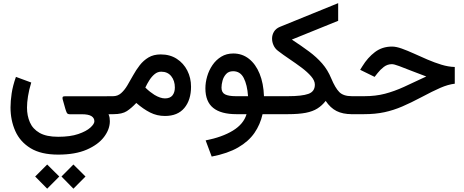

<svg xmlns="http://www.w3.org/2000/svg" viewBox="-20 -710 2887 1194"><path d="M341.8 251.5Q235.4 251.5 170.2 211.7Q105 171.9 75.2 105Q45.4 38.1 45.4 -42Q45.4 -82 52.5 -129.4Q59.6 -176.8 79.1 -231.9L174.3 -196.8Q160.2 -150.9 154.1 -111.3Q147.9 -71.8 147.9 -41Q147.9 9.3 165.8 50.5Q183.6 91.8 225.8 116.2Q268.1 140.6 341.8 140.6Q417 140.6 466.8 123.5Q516.6 106.4 541.7 83.7Q566.9 61 566.9 44.4Q566.9 23.4 548.3 12Q529.8 0.5 488.8 0.5H414.6Q399.9 0.5 395.3 -9Q390.6 -18.6 386.2 -33.7L369.6 -92.8Q367.7 -100.6 369.6 -106Q371.6 -111.3 382.8 -111.3H664.1V0.5H654.8Q660.2 12.7 661.6 22.5Q663.1 32.2 663.1 43.5Q663.1 93.8 627 141.6Q590.8 189.5 519.5 220.5Q448.2 251.5 341.8 251.5ZM436.5 313 511.7 387.7 436.5 463.4 362.3 387.7ZM273.4 313 348.6 387.7 273.4 463.4 198.7 387.7Z M644.5 -111.8H683.1Q711.9 -111.8 733.2 -130.6Q754.4 -149.4 772 -179Q789.6 -208.5 807.9 -241.7Q826.2 -274.9 849.1 -304.4Q872.1 -334 903.6 -352.8Q935.1 -371.6 979.5 -371.6Q1037.1 -371.6 1079.3 -344.2Q1121.6 -316.9 1144.8 -271.2Q1168 -225.6 1168 -170.9Q1168 -88.4 1126.5 -38.6Q1085 11.2 1005.9 11.2Q956.1 11.2 913.6 -10.3Q871.1 -31.7 827.6 -69.8Q797.9 -38.1 768.8 -19Q739.7 0 685.5 0H644.5ZM982.4 -264.2Q960 -264.2 941.7 -249Q923.3 -233.9 908.9 -211.2Q894.5 -188.5 883.8 -165.5Q898.9 -150.4 913.1 -139.4Q927.2 -128.4 940.4 -120.1Q977.1 -98.1 1005.9 -98.1Q1037.6 -98.1 1052.5 -116.7Q1067.4 -135.3 1067.4 -166Q1067.4 -208 1044.9 -236.1Q1022.5 -264.2 982.4 -264.2Z M1430.7 -377.4Q1486.3 -377.4 1528.3 -344.2Q1570.3 -311 1594.5 -251.5Q1618.7 -191.9 1621.6 -111.8H1670.9V0H1612.8Q1598.6 64 1562.3 116.7Q1525.9 169.4 1460.9 207Q1396 244.6 1296.4 263.7L1258.8 163.1Q1361.3 143.1 1428.2 102.3Q1495.1 61.5 1513.2 0H1449.7Q1354 0 1305.7 -39.1Q1257.3 -78.1 1257.3 -160.6Q1257.3 -196.8 1268.3 -234.9Q1279.3 -272.9 1301.3 -305.2Q1323.2 -337.4 1355.7 -357.4Q1388.2 -377.4 1430.7 -377.4ZM1446.8 -111.8H1522.5Q1517.6 -182.6 1495.8 -224.9Q1474.1 -267.1 1429.7 -267.1Q1401.9 -267.1 1386 -249.5Q1370.1 -231.9 1363.8 -208.3Q1357.4 -184.6 1357.4 -165Q1357.4 -134.3 1379.9 -123Q1402.3 -111.8 1446.8 -111.8Z M1794.9 -463.9Q1854.5 -424.8 1901.6 -389.9Q1948.7 -355 1983.4 -315.2Q2018.1 -275.4 2040 -222.2Q2064.5 -163.6 2089.8 -137.7Q2115.2 -111.8 2168 -111.8H2181.6V0H2168Q2111.8 0 2073 -19.5Q2034.2 -39.1 2005.4 -82.5Q1982.9 -53.7 1954.1 -35.4Q1925.3 -17.1 1881.6 -8.5Q1837.9 0 1770.5 0H1651.4V-111.8H1770Q1857.4 -111.8 1897.7 -126.2Q1938 -140.6 1938 -183.6Q1938 -208.5 1914.8 -235.4Q1891.6 -262.2 1855.5 -289.3Q1819.3 -316.4 1780 -342.8Q1740.7 -369.1 1708.5 -394Q1690.4 -407.7 1681.2 -428.2Q1671.9 -448.7 1671.9 -469.7Q1671.9 -493.2 1683.8 -512.9Q1695.8 -532.7 1720.7 -543L2083 -690.4V-580.6Z M2162.1 -111.8H2245.1Q2315.9 -111.8 2373.8 -127Q2431.6 -142.1 2492.2 -169.7Q2552.7 -197.3 2630.9 -234.4Q2583 -252 2538.8 -269.5Q2494.6 -287.1 2462.4 -299.1Q2430.2 -311 2417.5 -311Q2389.2 -311 2366.9 -293.9Q2344.7 -276.9 2328.1 -255.4L2309.6 -231.9L2219.7 -275.9L2233.4 -297.9Q2266.6 -352.1 2311.8 -386.2Q2356.9 -420.4 2418 -420.4Q2443.4 -420.4 2478.3 -408Q2513.2 -395.5 2554 -377Q2594.7 -358.4 2638.4 -339.6Q2682.1 -320.8 2725.3 -307.6Q2768.6 -294.4 2808.1 -293.5V-189.5Q2766.6 -184.6 2719.2 -164.1Q2671.9 -143.6 2598.6 -104.5Q2536.1 -71.3 2481.7 -47.9Q2427.2 -24.4 2370.6 -12.2Q2314 0 2243.7 0H2162.1Z"/></svg>

Font: Vazirmatn FD NL Medium
Style: Regular
Weight: 500
Designer: Saber Rastikerdar
Foundry: Saber Rastikerdar
Version: Version 33.003